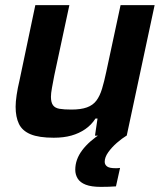

<svg xmlns="http://www.w3.org/2000/svg" viewBox="-20 -530 633 750"><path d="M190 8Q132 8 99.5 -5.5Q67 -19 54 -46Q41 -73 41 -113Q41 -132 45 -159Q49 -186 56 -215L118 -510H251L192 -235Q187 -209 183 -187Q179 -165 179 -152Q179 -130 187 -119Q195 -108 212.5 -105Q230 -102 259 -102Q296 -102 319.5 -110.5Q343 -119 356.5 -137Q370 -155 378.5 -183Q387 -211 395 -249L451 -510H584L475 0H351L361 -67H353Q337 -42 313 -25.5Q289 -9 259 -0.5Q229 8 190 8ZM374 200Q337 200 315 191.5Q293 183 283.5 167.5Q274 152 274 133Q274 93 301 57Q328 21 377 -10L474 0Q456 11 436.5 28Q417 45 403 64.5Q389 84 389 102Q389 113 398 120Q407 127 430 127Q433 127 437.5 127Q442 127 449 126L433 198Q420 199 404.5 199.5Q389 200 374 200Z"/></svg>

Font: Saira Thin SemiBold
Style: Italic
Weight: 600
Italic angle: -12°
Version: Version 1.101